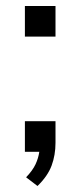

<svg xmlns="http://www.w3.org/2000/svg" viewBox="-20 -506 268 640"><path d="M63 -384V-486H165V-384ZM105 114 67 85Q89 62 98.5 41.5Q108 21 111 0H63V-102H165V-30Q165 11 152 46Q139 81 105 114Z"/></svg>

Font: Nunito Sans
Style: Regular
Weight: 400
Designer: Vernon Adams
Foundry: Vernon Adams
Version: Version 3.101; ttfautohint (v1.8.4.7-5d5b);gftools[0.9.27]